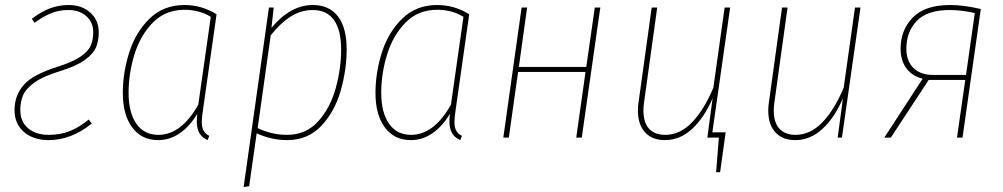

<svg xmlns="http://www.w3.org/2000/svg" viewBox="-20 -549 4002 766"><path d="M374 -420Q374 -386 363 -360Q352 -334 318 -309.5Q284 -285 219 -265Q153 -245 118.5 -220.5Q84 -196 72.5 -170Q61 -144 61 -110Q61 -63 92.5 -37Q124 -11 174 -11Q221 -11 258.5 -26Q296 -41 334 -72L346 -56Q264 10 174 10Q113 10 75.5 -22.5Q38 -55 38 -110Q38 -168 74.5 -210Q111 -252 211 -283Q270 -302 301 -323Q332 -344 342 -367Q352 -390 352 -420Q352 -460 324.5 -484.5Q297 -509 253 -509Q216 -509 184.5 -496.5Q153 -484 118 -458L107 -474Q143 -502 179 -515.5Q215 -529 254 -529Q307 -529 340.5 -498.5Q374 -468 374 -420Z M844 -492 790 -112Q785 -79 785 -62Q785 -41 792 -28Q799 -15 815 -7L808 10Q786 0 775.5 -18Q765 -36 765 -66Q765 -75 767 -95Q738 -46 698 -18Q658 10 611 10Q545 10 507.5 -40.5Q470 -91 470 -178Q470 -260 496 -341Q522 -422 577.5 -475.5Q633 -529 716 -529Q785 -529 844 -492ZM493 -179Q493 -100 524 -55.5Q555 -11 612 -11Q703 -11 771 -131L821 -482Q775 -510 716 -510Q640 -510 590 -459Q540 -408 516.5 -332Q493 -256 493 -179Z M1053 -519H1072L1063 -438Q1139 -529 1228 -529Q1294 -529 1328.5 -483.5Q1363 -438 1363 -352Q1363 -270 1339 -186.5Q1315 -103 1261.5 -46.5Q1208 10 1125 10Q1064 10 1004 -17L974 194L952 197ZM1341 -352Q1341 -429 1312.5 -469Q1284 -509 1228 -509Q1180 -509 1139 -482.5Q1098 -456 1060 -408L1008 -38Q1064 -11 1125 -11Q1201 -11 1249.5 -65Q1298 -119 1319.5 -197.5Q1341 -276 1341 -352Z M1852 -492 1798 -112Q1793 -79 1793 -62Q1793 -41 1800 -28Q1807 -15 1823 -7L1816 10Q1794 0 1783.5 -18Q1773 -36 1773 -66Q1773 -75 1775 -95Q1746 -46 1706 -18Q1666 10 1619 10Q1553 10 1515.5 -40.5Q1478 -91 1478 -178Q1478 -260 1504 -341Q1530 -422 1585.5 -475.5Q1641 -529 1724 -529Q1793 -529 1852 -492ZM1501 -179Q1501 -100 1532 -55.5Q1563 -11 1620 -11Q1711 -11 1779 -131L1829 -482Q1783 -510 1724 -510Q1648 -510 1598 -459Q1548 -408 1524.5 -332Q1501 -256 1501 -179Z M2279 0 2316 -262H2047L2010 0H1988L2061 -519H2083L2050 -282H2319L2353 -519H2375L2301 0Z M2822 -21H2875L2853 138H2837L2848 0H2802L2823 -157Q2790 -80 2741.5 -35Q2693 10 2633 10Q2582 10 2553.5 -21Q2525 -52 2525 -108Q2525 -125 2528 -144L2580 -519H2602L2550 -144Q2547 -125 2547 -108Q2547 -60 2569.5 -35.5Q2592 -11 2634 -11Q2693 -11 2741 -61Q2789 -111 2826 -199L2871 -519H2893Z M3045 -108Q3045 -125 3048 -144L3100 -519H3122L3070 -144Q3067 -125 3067 -108Q3067 -60 3089.5 -35.5Q3112 -11 3154 -11Q3213 -11 3261 -61Q3309 -111 3346 -199L3391 -519H3413L3339 0H3322L3343 -157Q3310 -80 3261.5 -35Q3213 10 3153 10Q3102 10 3073.5 -21Q3045 -52 3045 -108Z M3893 -513 3820 0H3798L3831 -230H3685L3534 0H3508L3661 -235Q3620 -245 3596.5 -276Q3573 -307 3573 -355Q3573 -429 3621.5 -479Q3670 -529 3771 -529Q3825 -529 3893 -513ZM3596 -355Q3596 -306 3624 -278Q3652 -250 3703 -250H3834L3869 -497Q3816 -509 3769 -509Q3679 -509 3637.5 -465.5Q3596 -422 3596 -355Z"/></svg>

Font: Fira Sans Condensed Thin
Style: Italic
Weight: 250
Width: 3
Italic angle: -8°
Designer: Carrois Corporate & Edenspiekermann AG
Foundry: Carrois Corporate GbR & Edenspiekermann AG
Version: Version 4.203